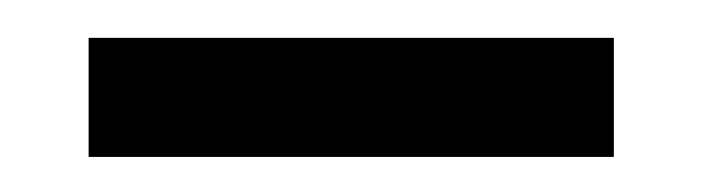

<svg xmlns="http://www.w3.org/2000/svg" viewBox="-20 -292 393 104"><path d="M28 -207H312.5V-271.5H28Z"/></svg>

Font: Anybody SemiCondensed
Style: Regular
Weight: 400
Width: 4
Version: Version 1.113;gftools[0.9.25]